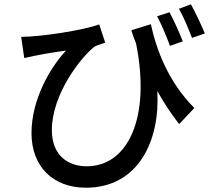

<svg xmlns="http://www.w3.org/2000/svg" viewBox="-20 -813 996 896"><path d="M936 -657C919 -697 892 -755 871 -793L815 -772C837 -734 859 -680 876 -636ZM833 -620C818 -660 791 -718 771 -756L713 -737C734 -699 757 -643 773 -599ZM593 -672C599 -650 607 -630 615 -610C685 -262 576 -37 385 -37C298 -37 222 -87 222 -206C222 -374 359 -548 422 -596C436 -603 458 -609 471 -614L443 -699C366 -671 169 -641 79 -641L93 -542C157 -557 222 -568 288 -577C211 -494 127 -346 127 -192C127 -36 227 63 381 63C627 63 728 -159 714 -388C746 -331 780 -280 816 -234L887 -309C764 -432 709 -584 684 -700Z"/></svg>

Font: Kinto Sans Med
Style: Regular
Weight: 500
Designer: Authors: Ryoko NISHIZUKA  (kana & ideographs); Paul D. Hunt (Latin, Greek & Cyrillic); Wenlong ZHANG  (bopomofo); Sandol
Foundry: Adobe Systems Incorporated, ookami Inc.
Version: Version 0.001